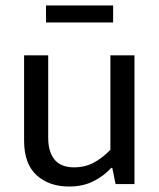

<svg xmlns="http://www.w3.org/2000/svg" viewBox="-20 -672 579 701"><path d="M383 -470H471V0H402L390 -59H386Q360 -30 321.5 -10.5Q283 9 232 9Q159 9 113.5 -32.5Q68 -74 68 -158V-470H156V-169Q156 -139 163.5 -118Q171 -97 183.5 -84.5Q196 -72 213 -66.5Q230 -61 250 -61Q290 -61 322 -78Q354 -95 383 -125ZM393 -652V-590H148V-652Z"/></svg>

Font: Mukta Vaani
Style: Regular
Weight: 400
Designer: Noopur Datye, Girish Dalvi, Yashodeep Gholap, Pallavi Karambelkar
Foundry: Ek Type
Version: Version 2.538;PS 1.000;hotconv 16.6.51;makeotf.lib2.5.65220;